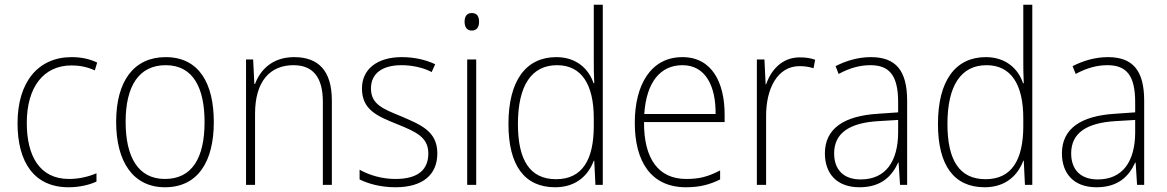

<svg xmlns="http://www.w3.org/2000/svg" viewBox="-20 -780 4924 810"><path d="M269 10C315 10 357 0 387 -14V-49C352 -34 312 -25 271 -25C146 -25 93 -124 93 -261C93 -413 164 -504 282 -504C314 -504 348 -498 380 -483L390 -516C359 -531 324 -539 282 -539C141 -539 54 -434 54 -260C54 -96 124 10 269 10Z M882 -265C882 -428 820 -539 679 -539C545 -539 470 -438 470 -266C470 -97 542 10 676 10C814 10 882 -97 882 -265ZM510 -266C510 -417 566 -505 679 -505C797 -505 843 -406 843 -265C843 -115 791 -25 676 -25C563 -25 510 -117 510 -266Z M1221 -539C1129 -539 1078 -485 1056 -426H1053L1048 -529H1018V0H1056V-300C1056 -438 1120 -505 1218 -505C1297 -505 1342 -458 1342 -351V0H1380V-356C1380 -482 1323 -539 1221 -539Z M1825 -133C1825 -227 1754 -254 1673 -289C1595 -321 1545 -340 1545 -407C1545 -471 1594 -505 1674 -505C1720 -505 1768 -494 1801 -476L1816 -509C1778 -527 1730 -539 1675 -539C1570 -539 1507 -487 1507 -407C1507 -317 1571 -290 1656 -256C1735 -224 1787 -201 1787 -133C1787 -65 1745 -25 1648 -25C1593 -25 1540 -40 1497 -64V-23C1531 -6 1584 10 1648 10C1765 10 1825 -44 1825 -133Z M1970 -725C1948 -725 1940 -709 1940 -688C1940 -667 1949 -651 1970 -651C1992 -651 2001 -666 2001 -688C2001 -709 1994 -725 1970 -725ZM1989 -529H1951V0H1989Z M2322 10C2413 10 2463 -43 2485 -102H2487L2492 0H2523V-760H2485V-530C2485 -498 2485 -464 2487 -429H2484C2464 -489 2412 -539 2327 -539C2199 -539 2125 -440 2125 -257C2125 -83 2192 10 2322 10ZM2326 -24C2215 -24 2165 -105 2165 -257C2165 -420 2223 -505 2330 -505C2434 -505 2485 -423 2485 -281V-248C2485 -107 2437 -24 2326 -24Z M2859 -539C2725 -539 2658 -421 2658 -262C2658 -99 2726 10 2874 10C2931 10 2974 -1 3018 -23V-61C2966 -34 2929 -25 2875 -25C2758 -25 2696 -110 2697 -265H3037V-297C3037 -431 2984 -539 2859 -539ZM2859 -505C2956 -505 3000 -418 2999 -299H2698C2707 -435 2767 -505 2859 -505Z M3354 -538C3278 -538 3232 -483 3212 -424H3210L3205 -529H3173V0H3212V-288C3211 -406 3260 -501 3353 -501C3375 -501 3394 -498 3412 -492L3419 -528C3400 -535 3377 -538 3354 -538Z M3654 -539C3601 -539 3550 -524 3505 -501L3518 -468C3566 -494 3609 -505 3652 -505C3732 -505 3769 -462 3769 -349V-306L3683 -300C3541 -291 3460 -238 3460 -133C3460 -49 3509 10 3606 10C3698 10 3743 -37 3769 -94H3771L3777 0H3807V-355C3807 -484 3758 -539 3654 -539ZM3686 -269 3769 -274V-219C3768 -101 3718 -23 3611 -23C3540 -23 3499 -63 3499 -133C3499 -220 3566 -262 3686 -269Z M4134 10C4225 10 4275 -43 4297 -102H4299L4304 0H4335V-760H4297V-530C4297 -498 4297 -464 4299 -429H4296C4276 -489 4224 -539 4139 -539C4011 -539 3937 -440 3937 -257C3937 -83 4004 10 4134 10ZM4138 -24C4027 -24 3977 -105 3977 -257C3977 -420 4035 -505 4142 -505C4246 -505 4297 -423 4297 -281V-248C4297 -107 4249 -24 4138 -24Z M4654 -539C4601 -539 4550 -524 4505 -501L4518 -468C4566 -494 4609 -505 4652 -505C4732 -505 4769 -462 4769 -349V-306L4683 -300C4541 -291 4460 -238 4460 -133C4460 -49 4509 10 4606 10C4698 10 4743 -37 4769 -94H4771L4777 0H4807V-355C4807 -484 4758 -539 4654 -539ZM4686 -269 4769 -274V-219C4768 -101 4718 -23 4611 -23C4540 -23 4499 -63 4499 -133C4499 -220 4566 -262 4686 -269Z"/></svg>

Font: Noto Sans Malayalam SemiCondensed ExtraLight
Style: Regular
Weight: 200
Width: 4
Designer: Jelle Bosma - Monotype Design Team
Foundry: Monotype Imaging Inc.
Version: Version 2.104